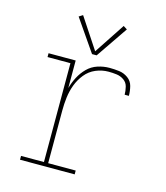

<svg xmlns="http://www.w3.org/2000/svg" viewBox="-112 -836 799 923"><g transform="rotate(15 288.0 -375.0)"><path d="M74 0H346V-19H209V-281Q209 -314 213 -346.5Q217 -379 228.5 -410Q240 -441 261 -467Q282 -493 312.5 -506Q343 -519 376 -519Q396 -519 416 -516.5Q436 -514 452.5 -502.5Q469 -491 474 -471Q479 -451 479 -432H500Q500 -456 494 -479.5Q488 -503 468 -517.5Q448 -532 424 -535Q400 -538 376 -538Q346 -538 317 -528.5Q288 -519 266.5 -497.5Q245 -476 231 -449Q217 -422 209 -393V-530H74V-511H188V-19H74ZM277 -580H300L408 -738L389 -750L288 -597L187 -750L168 -738Z"/></g></svg>

Font: Iosevka Sparkle Thin
Style: Regular
Weight: 100
Designer: Belleve Invis
Foundry: Belleve Invis
Version: Version 4.5.0; ttfautohint (v1.8.3)